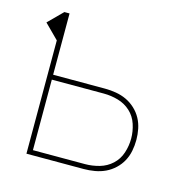

<svg xmlns="http://www.w3.org/2000/svg" viewBox="-83 -600 667 681"><g transform="rotate(15 250.0 -260.0)"><path d="M72 0V-416L20 -468L72 -520H91V-295H282Q302 -295 322.5 -291.5Q343 -288 361 -279.5Q379 -271 394 -257Q409 -243 418.5 -225.5Q428 -208 432 -188Q436 -168 436 -148Q436 -127 432 -107Q428 -87 418.5 -69.5Q409 -52 394 -38Q379 -24 361 -15.5Q343 -7 322.5 -3.5Q302 0 282 0ZM91 -18H282Q309 -18 335 -25.5Q361 -33 380.5 -51Q400 -69 408.5 -95Q417 -121 417 -148Q417 -174 408.5 -200Q400 -226 380.5 -244Q361 -262 335 -269.5Q309 -277 282 -277H91Z"/></g></svg>

Font: Zed Mono Thin
Style: Regular
Weight: 100
Monospace: yes
Designer: Belleve Invis
Foundry: Belleve Invis
Version: Version 1.0.0; ttfautohint (v1.8.4)